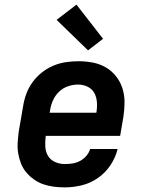

<svg xmlns="http://www.w3.org/2000/svg" viewBox="-20 -803 640 831"><path d="M260 8Q236 8 212.5 5Q189 2 167.5 -5.5Q146 -13 127.5 -26Q109 -39 94.5 -56Q80 -73 71.5 -94Q63 -115 59 -138Q55 -161 56.5 -185Q58 -209 61 -233L80 -343Q84 -370 94 -397Q104 -424 121 -447.5Q138 -471 161.5 -489.5Q185 -508 211.5 -519Q238 -530 265.5 -534Q293 -538 320 -538Q352 -538 382.5 -532Q413 -526 438.5 -511Q464 -496 482.5 -472.5Q501 -449 510 -420.5Q519 -392 519 -360.5Q519 -329 514 -297L500 -215H178Q175 -192 176 -169.5Q177 -147 187.5 -129Q198 -111 218 -102Q238 -93 260 -93Q277 -93 293.5 -95.5Q310 -98 325.5 -106Q341 -114 353 -127.5Q365 -141 370 -158H489Q480 -121 458 -88Q436 -55 403.5 -32.5Q371 -10 334 -1Q297 8 260 8ZM195 -315H397Q401 -338 399.5 -360Q398 -382 388.5 -400Q379 -418 359.5 -427.5Q340 -437 318 -437Q296 -437 274 -429.5Q252 -422 235.5 -406Q219 -390 209.5 -369Q200 -348 197 -327ZM361 -585 225 -717 311 -783 426 -635Z"/></svg>

Font: Iosevka Curly Slab ExObl
Style: Bold
Weight: 700
Width: 7
Italic angle: -9°
Monospace: yes
Designer: Belleve Invis
Foundry: Belleve Invis
Version: Version 11.0.0; ttfautohint (v1.8.3)